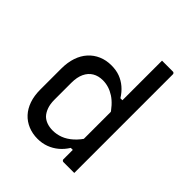

<svg xmlns="http://www.w3.org/2000/svg" viewBox="-209 -879 1018 1018"><g transform="rotate(45 300.0 -370.0)"><path d="M243 -543Q279 -543 307 -532.5Q335 -522 358.5 -502Q382 -482 400 -453H430V-344Q394 -402 353 -428.5Q312 -455 267 -455Q234 -455 209.5 -440.5Q185 -426 171.5 -397.5Q158 -369 158 -327V-200Q158 -168 166.5 -144.5Q175 -121 189 -106Q203 -92 223 -85Q243 -78 267 -78Q296 -78 324 -88.5Q352 -99 379 -123Q406 -147 430 -186V-81H400Q382 -52 358 -32Q334 -12 304.5 -1Q275 10 241 10Q203 10 170.5 -3.5Q138 -17 115 -42Q92 -67 79.5 -103Q67 -139 67 -185V-342Q67 -389 79.5 -426Q92 -463 115.5 -489Q139 -515 171.5 -529Q204 -543 243 -543ZM496 -750Q500 -750 502 -748.5Q504 -747 505.5 -745Q507 -743 507 -739Q507 -662 507 -582Q507 -502 507 -423Q507 -344 507 -267.5Q507 -191 507 -120Q507 -86 507 -55.5Q507 -25 507 0Q497 0 486.5 0Q476 0 466 0Q456 0 446 0Q436 0 426 0Q423 0 420.5 -1.5Q418 -3 416.5 -5Q415 -7 415 -11Q415 -91 415 -171Q415 -251 415 -330.5Q415 -410 415 -490Q415 -570 415 -650Q415 -674 415 -699Q415 -724 415 -750Q425 -750 435 -750Q445 -750 455 -750Q465 -750 475.5 -750Q486 -750 496 -750Z"/></g></svg>

Font: Rec Mono Linear
Style: Regular
Weight: 400
Monospace: yes
Version: Version 1.085; ttfautohint (v1.8.4.7-5d5b)